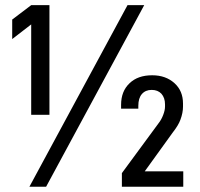

<svg xmlns="http://www.w3.org/2000/svg" viewBox="-20 -710 759 730"><path d="M98.6 -617.2 26.4 -561.5V-635.7L98.6 -690.4H168V-273.4H98.6ZM443.4 -51.8 582 -240.2Q593.8 -254.9 600.6 -273.4Q607.4 -291 607.4 -304.7V-313.5Q607.4 -337.9 593.8 -353.5Q580.1 -368.2 556.6 -368.2Q533.2 -368.2 519.5 -352.5Q505.9 -336.9 505.9 -307.6V-296.9H440.4V-311.5Q440.4 -363.3 472.7 -393.6Q503.9 -423.8 558.6 -423.8Q610.4 -423.8 643.6 -393.6Q675.8 -364.3 675.8 -316.4V-304.7Q675.8 -281.2 666 -254.9Q658.2 -233.4 636.7 -206.1L530.3 -58.6H676.8V0H443.4ZM464.8 -690.4H528.3L155.3 0H91.8Z"/></svg>

Font: Altinn-DIN
Style: Regular
Weight: 400
Designer: Charles Nix
Foundry: Altinn
Version: Version 2.00